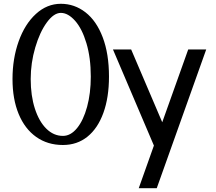

<svg xmlns="http://www.w3.org/2000/svg" viewBox="-20 -771 1142 1013"><path d="M459 -367Q459 -279 439.5 -207.5Q420 -136 386.5 -95Q353 -54 312 -54Q263 -54 224.5 -92Q186 -130 164 -198Q142 -266 142 -354Q142 -439 166 -520.5Q190 -602 227 -652.5Q264 -703 301 -703Q339 -703 376 -661.5Q413 -620 436 -543Q459 -466 459 -367ZM46 -354Q46 -248 78.5 -169.5Q111 -91 171 -48.5Q231 -6 312 -6Q387 -6 441.5 -50Q496 -94 525.5 -175.5Q555 -257 555 -367Q555 -487 522 -574Q489 -661 431 -706Q373 -751 301 -751Q228 -751 169.5 -697.5Q111 -644 78.5 -553Q46 -462 46 -354ZM836 -126 672 -510H576L792 -3L712 222H807L1068 -510H973Z"/></svg>

Font: LXGW Marker Gothic
Style: Regular
Weight: 400
Version: Version 1.001